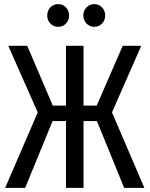

<svg xmlns="http://www.w3.org/2000/svg" viewBox="-20 -911 725 931"><path d="M523 -366 680 0H582L450 -324H385V0H300V-324H235L102 0H5L163 -366L20 -689H112L236 -399H300V-689H385V-399H449L575 -689H665ZM315 -836Q315 -813 300 -797Q285 -781 262 -781Q239 -781 224 -797Q209 -813 209 -836Q209 -859 224 -875Q239 -891 262 -891Q285 -891 300 -875Q315 -859 315 -836ZM490 -836Q490 -813 475 -797Q460 -781 437 -781Q415 -781 399.5 -797Q384 -813 384 -836Q384 -859 399.5 -875Q415 -891 437 -891Q460 -891 475 -875Q490 -859 490 -836Z"/></svg>

Font: Fira Sans Compressed
Style: Regular
Weight: 400
Width: 1
Designer: bBox Type GmbH & Carrois Corporate GbR & Edenspiekermann AG
Foundry: bBox Type GmbH & Carrois Corporate GbR & Edenspiekermann AG
Version: Version 4.301